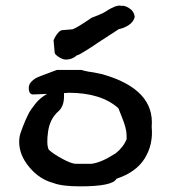

<svg xmlns="http://www.w3.org/2000/svg" viewBox="-20 -656 601 681"><path d="M209 -445Q198 -447 186 -455.5Q174 -464 174 -469L170 -513Q170 -514 174 -522Q178 -530 185.5 -539Q193 -548 200 -549L237 -552Q243 -554 254.5 -560.5Q266 -567 282.5 -578Q299 -589 305 -593L328 -602Q351 -612 353 -614Q389 -638 407 -636Q410 -636 410 -635Q420 -638 437.5 -627.5Q455 -617 458 -596Q453 -577 435 -566Q417 -555 402 -553L328 -505Q317 -497 287 -478Q257 -459 253 -460Q234 -443 209 -445ZM48 -153Q48 -173 55 -190Q56 -193 61 -206.5Q66 -220 69 -226.5Q72 -233 78 -246Q84 -259 90.5 -268Q97 -277 105.5 -288Q114 -299 124.5 -307.5Q135 -316 147 -323L98 -321Q82 -321 82 -344Q82 -357 92 -367Q102 -377 113.5 -382Q125 -387 150 -396Q152 -397 156.5 -398.5Q161 -400 163 -401Q178 -406 182 -408H269Q273 -406 293 -402Q306 -401 342 -393Q530 -340 518 -206Q524 -144 493.5 -94.5Q463 -45 393 -22Q380 5 264 5Q200 5 169 -7Q120 -20 84 -63Q48 -106 48 -153ZM153 -125Q169 -110 201.5 -92.5Q234 -75 249 -75H304Q339 -79 390 -112Q417 -133 429 -162V-176Q429 -200 413 -239L400 -272Q339 -327 223 -327Q218 -327 213 -326H207V-313Q207 -279 187 -261Q157 -235 150.5 -189Q144 -143 153 -125Z"/></svg>

Font: Excalifont
Style: Regular
Weight: 400
Designer: Your Own Font Foundry (Virgil); Ján Filípek / DizajnDesign (Excalifont, modifications)
Foundry: Your Own Font Foundry (Virgil); Ján Filípek / DizajnDesign (Excalifont, modifications)
Version: Version 1.000;Glyphs 3.2 (3227)